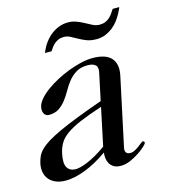

<svg xmlns="http://www.w3.org/2000/svg" viewBox="-117 -720 716 809"><g transform="rotate(-15 241.5 -316.0)"><path d="M294.4 -253.9Q235.8 -234.9 198 -218.8Q160.2 -202.6 136.7 -186Q113.3 -169.4 102.1 -150.6Q90.8 -131.8 85.4 -107.9Q76.2 -64.5 87.6 -46.1Q99.1 -27.8 124.5 -27.8Q131.8 -27.8 144.8 -30.8Q157.7 -33.7 174.8 -40.8Q191.9 -47.9 213.4 -59.8Q234.9 -71.8 259.8 -89.8ZM343.3 -62Q340.8 -48.3 346.2 -41.3Q351.6 -34.2 363.8 -34.2Q374 -34.2 384 -39.6Q394 -44.9 402.3 -51Q410.6 -57.1 417 -62.5Q423.3 -67.9 426.8 -67.9Q430.2 -67.9 432.1 -65.7Q434.1 -63.5 433.1 -59.1Q432.6 -55.7 420.9 -44.7Q409.2 -33.7 391.6 -22Q374 -10.3 353 -1.2Q332 7.8 312 7.8Q293.5 7.8 281.7 1Q270 -5.9 263.9 -16.4Q257.8 -26.9 256.1 -39.8Q254.4 -52.7 256.3 -64.9Q204.1 -28.3 156.7 -10.3Q109.4 7.8 71.8 7.8Q47.4 7.8 29.3 0.5Q11.2 -6.8 0 -20Q-11.2 -33.2 -14.9 -51Q-18.6 -68.8 -14.2 -89.8Q-10.7 -106 -4.4 -119.6Q2 -133.3 15.1 -146.5Q28.3 -159.7 50 -173.1Q71.8 -186.5 105.5 -202.1Q139.2 -217.8 186.8 -236.3Q234.4 -254.9 299.3 -277.8L324.2 -395Q329.6 -418 318.6 -428Q307.6 -438 284.7 -438Q254.9 -438 235.1 -426Q215.3 -414.1 200.9 -396.5Q186.5 -378.9 174.8 -357.9Q163.1 -336.9 149.7 -319.3Q136.2 -301.8 118.7 -289.8Q101.1 -277.8 74.2 -277.8Q60.1 -277.8 53.5 -289.8Q46.9 -301.8 50.8 -319.8Q54.2 -335 68.4 -351.6Q82.5 -368.2 103.8 -383.8Q125 -399.4 151.6 -413.6Q178.2 -427.7 206.3 -438.5Q234.4 -449.2 262 -455.6Q289.6 -461.9 313 -461.9Q339.4 -461.9 359.6 -455.8Q379.9 -449.7 392.1 -437Q404.3 -424.3 408.4 -405Q412.6 -385.7 406.7 -358.9ZM477.5 -640.1Q477.5 -639.6 474.1 -631.6Q470.7 -623.5 464.1 -611.8Q457.5 -600.1 447.5 -586.4Q437.5 -572.8 423.3 -561.3Q409.2 -549.8 391.1 -542Q373 -534.2 351.1 -534.2Q326.2 -534.2 308.3 -541Q290.5 -547.9 275.9 -556.2Q260.3 -564.5 247.1 -571.8Q233.9 -579.1 218.8 -579.1Q205.1 -579.1 194.6 -574.5Q184.1 -569.8 176.5 -563Q168.9 -556.2 163.3 -548.3Q157.7 -540.5 153.8 -534.2H125Q134.3 -558.1 147.9 -576.7Q161.6 -595.2 178.2 -607.9Q194.8 -620.6 213.4 -627.2Q231.9 -633.8 251 -633.8Q269.5 -633.8 285.2 -628.2Q300.8 -622.6 314.9 -615.2Q332 -606 347.7 -597.9Q363.3 -589.8 378.9 -589.8Q393.1 -589.8 403.8 -594.2Q414.6 -598.6 422.6 -606Q430.7 -613.3 436.8 -622.3Q442.9 -631.3 448.7 -640.1Z"/></g></svg>

Font: XB Zar
Style: Italic
Weight: 400
Italic angle: -12°
Designer: Behnam
Foundry: Irmug
Version: Version 8.005 2009